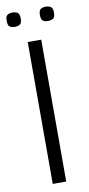

<svg xmlns="http://www.w3.org/2000/svg" viewBox="-107 -810 390 845"><g transform="rotate(-10 88.0 -387.0)"><path d="M57.5 0V-634H117.7V0ZM161.9 -709.7Q148.8 -709.7 139.8 -715.2Q130.8 -720.8 130.8 -741.6Q130.8 -762.3 139.9 -768Q148.9 -773.7 161.8 -773.7Q175 -773.7 184.4 -768Q193.8 -762.3 193.8 -741.6Q193.8 -720.8 184.4 -715.2Q175 -709.7 161.9 -709.7ZM13.3 -709.7Q0.4 -709.7 -8.6 -715.2Q-17.7 -720.8 -17.7 -741.6Q-17.7 -762.3 -8.6 -768Q0.4 -773.7 13.3 -773.7Q27.2 -773.7 36.2 -768Q45.2 -762.3 45.2 -741.6Q45.2 -720.8 36.2 -715.2Q27.2 -709.7 13.3 -709.7Z"/></g></svg>

Font: Matangi Light
Style: Regular
Weight: 300
Designer: Prashant Pant
Foundry: The Graphic Ant
Version: Version 3.002